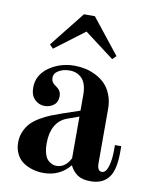

<svg xmlns="http://www.w3.org/2000/svg" viewBox="-81 -756 669 830"><g transform="rotate(10 254.0 -341.0)"><path d="M277.8 -254.9 225.1 -235.8Q192.4 -223.6 175.3 -193.1Q158.2 -162.6 158.2 -117.2Q158.2 -89.8 164.1 -70.8Q169.9 -51.8 179.7 -43.2Q189.5 -34.7 198.2 -31.2Q207 -27.8 216.8 -27.8Q255.4 -27.8 277.8 -71.8ZM478 -160.2V-134.8Q478 -61 456.1 -27.8Q430.2 12.2 373 12.2Q335.9 12.2 315.2 -2.2Q294.4 -16.6 282.2 -42Q237.8 12.2 167 12.2Q142.6 12.2 120.4 6.1Q98.1 0 78.9 -12.5Q59.6 -24.9 47.9 -47.4Q36.1 -69.8 36.1 -99.1Q36.1 -126 46.4 -148.7Q56.6 -171.4 71.8 -186.8Q86.9 -202.1 111.1 -216.1Q135.3 -230 155.5 -238Q175.8 -246.1 204.1 -255.9L277.8 -280.8V-349.1Q277.8 -398.9 256.6 -421.4Q235.4 -443.8 202.1 -443.8Q174.8 -443.8 154.3 -431.9Q133.8 -419.9 133.8 -399.9Q133.8 -389.6 138.4 -382.3Q143.1 -375 149.7 -370.4Q156.2 -365.7 162.6 -360.6Q168.9 -355.5 173.6 -346.9Q178.2 -338.4 178.2 -326.2Q178.2 -300.3 160.9 -287.1Q143.6 -273.9 121.1 -273.9Q95.7 -273.9 77.4 -292Q59.1 -310.1 59.1 -344.2Q59.1 -398.9 107.4 -433.3Q155.8 -467.8 220.2 -467.8Q243.7 -467.8 266.6 -462.9Q289.6 -458 313 -446.3Q336.4 -434.6 354 -417Q371.6 -399.4 382.8 -371.6Q394 -343.8 394 -309.1V-71.8Q394 -36.1 414.1 -36.1Q432.1 -36.1 441.2 -65.9Q450.2 -95.7 450.2 -134.8V-160.2ZM113.8 -523.9 98.1 -540 220.2 -693.8H268.1L390.1 -540L374 -523.9L244.1 -622.1Z"/></g></svg>

Font: Flanker Steampunk
Style: Bold
Weight: 700
Designer: Alexey Kryukov, Leonardo Di Lena
Foundry: Alexey Kryukov, Leonardo Di Lena
Version: 1.210